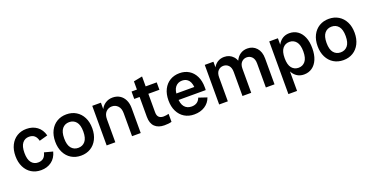

<svg xmlns="http://www.w3.org/2000/svg" viewBox="-30 -1452 4670 2415"><g transform="rotate(-20 2305.0 -244.0)"><path d="M280 11Q207 11 152 -23Q97 -57 66 -119.5Q35 -182 35 -265Q35 -349 66 -411Q97 -473 152 -507Q207 -541 280 -541Q362 -541 420.5 -498Q479 -455 500 -374L388 -343Q376 -392 348.5 -414.5Q321 -437 277 -437Q222 -437 188.5 -395Q155 -353 155 -265Q155 -177 188.5 -135Q222 -93 277 -93Q321 -93 348.5 -115.5Q376 -138 388 -188L501 -158Q480 -76 421 -32.5Q362 11 280 11Z M815 11Q742 11 686 -23Q630 -57 598.5 -119.5Q567 -182 567 -265Q567 -349 598.5 -411Q630 -473 686 -507Q742 -541 815 -541Q888 -541 944 -507Q1000 -473 1031.5 -411Q1063 -349 1063 -265Q1063 -182 1031.5 -119.5Q1000 -57 944 -23Q888 11 815 11ZM815 -93Q873 -93 908 -135Q943 -177 943 -265Q943 -353 908 -395Q873 -437 815 -437Q757 -437 722 -395Q687 -353 687 -265Q687 -177 722 -135Q757 -93 815 -93Z M1499 0V-307Q1499 -372 1466.5 -405.5Q1434 -439 1387 -439Q1340 -439 1307.5 -405.5Q1275 -372 1275 -307H1245Q1245 -380 1269 -432.5Q1293 -485 1336 -513Q1379 -541 1433 -541Q1487 -541 1528 -516Q1569 -491 1592 -444Q1615 -397 1615 -333V0ZM1159 0V-530H1275V0Z M1930 11Q1849 11 1803 -33Q1757 -77 1757 -165V-640L1874 -663V-183Q1874 -139 1895.5 -118Q1917 -97 1958 -97Q1977 -97 1994 -100Q2011 -103 2027 -107V0Q2006 6 1983 8.5Q1960 11 1930 11ZM1685 -431V-530H2022V-431Z M2330 11Q2256 11 2200.5 -23Q2145 -57 2114 -119.5Q2083 -182 2083 -265Q2083 -351 2114.5 -413Q2146 -475 2201.5 -508Q2257 -541 2329 -541Q2400 -541 2454 -508Q2508 -475 2538.5 -413Q2569 -351 2569 -265Q2569 -256 2569 -248Q2569 -240 2568 -228H2165V-314H2482L2449 -265Q2449 -360 2417 -401Q2385 -442 2329 -442Q2272 -442 2237.5 -400.5Q2203 -359 2203 -265Q2203 -177 2237.5 -135.5Q2272 -94 2333 -94Q2373 -94 2402 -112Q2431 -130 2447 -171L2557 -134Q2533 -66 2473.5 -27.5Q2414 11 2330 11Z M3290 0V-321Q3290 -380 3261.5 -409.5Q3233 -439 3192 -439Q3151 -439 3122.5 -409.5Q3094 -380 3094 -321H3057Q3057 -390 3080.5 -439.5Q3104 -489 3144.5 -515Q3185 -541 3237 -541Q3311 -541 3358.5 -489Q3406 -437 3406 -347V0ZM2665 0V-530H2781V0ZM2977 0V-321Q2977 -380 2949 -409.5Q2921 -439 2879 -439Q2838 -439 2809.5 -409.5Q2781 -380 2781 -321H2751Q2751 -390 2773.5 -439.5Q2796 -489 2835.5 -515Q2875 -541 2926 -541Q3000 -541 3047 -489Q3094 -437 3094 -347V0Z M3800 11Q3718 11 3667.5 -50Q3617 -111 3617 -223V-307Q3617 -419 3667.5 -480Q3718 -541 3800 -541Q3862 -541 3909 -508Q3956 -475 3982 -413.5Q4008 -352 4008 -265Q4008 -179 3982 -117Q3956 -55 3909 -22Q3862 11 3800 11ZM3528 175V-530H3644V-402L3628 -265L3644 -130V175ZM3763 -92Q3819 -92 3853.5 -134Q3888 -176 3888 -265Q3888 -354 3853.5 -396Q3819 -438 3763 -438Q3707 -438 3672.5 -396Q3638 -354 3638 -265Q3638 -176 3672.5 -134Q3707 -92 3763 -92Z M4327 11Q4254 11 4198 -23Q4142 -57 4110.5 -119.5Q4079 -182 4079 -265Q4079 -349 4110.5 -411Q4142 -473 4198 -507Q4254 -541 4327 -541Q4400 -541 4456 -507Q4512 -473 4543.5 -411Q4575 -349 4575 -265Q4575 -182 4543.5 -119.5Q4512 -57 4456 -23Q4400 11 4327 11ZM4327 -93Q4385 -93 4420 -135Q4455 -177 4455 -265Q4455 -353 4420 -395Q4385 -437 4327 -437Q4269 -437 4234 -395Q4199 -353 4199 -265Q4199 -177 4234 -135Q4269 -93 4327 -93Z"/></g></svg>

Font: Radio Canada Big Medium
Style: Regular
Weight: 500
Designer: Étienne Aubert Bonn
Foundry: Coppers and Brasses
Version: Version 1.001